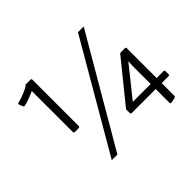

<svg xmlns="http://www.w3.org/2000/svg" viewBox="-154 -1030 1208 1208"><g transform="rotate(-45 450.0 -425.5)"><path d="M70 -730Q68 -739 76 -741Q94 -745 118.5 -754Q143 -763 163 -773Q183 -783 189 -790H231Q240 -790 240 -781V-369Q240 -360 231 -360H196Q187 -360 187 -369V-734Q164 -723 136.5 -713Q109 -703 90 -699Q87 -698 84 -699.5Q81 -701 80 -704ZM654 -790H705L285 -70H235ZM534 -191Q525 -191 525 -199V-233L746 -506Q750 -510 755 -510H791Q800 -510 800 -501V-236H861Q870 -236 870 -227V-199Q870 -191 861 -191H800V-77Q800 -72 793 -68L757 -61Q747 -59 747 -69V-191ZM747 -236V-403L749 -437L588 -236Z"/></g></svg>

Font: Gowun Dodum
Style: Regular
Weight: 400
Designer: Yanghee Ryu
Foundry: Yanghee Ryu
Version: Version 2.000